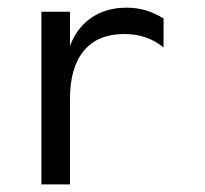

<svg xmlns="http://www.w3.org/2000/svg" viewBox="-20 -485 540 505"><path d="M410.2 -360.4Q386.7 -378.9 361.8 -387.2Q336.9 -395.5 306.6 -395.5Q237.3 -395.5 200.7 -351.6Q164.1 -307.6 164.1 -225.6V0H88.9V-454.1H164.1V-364.3Q182.6 -413.1 221.2 -439Q259.8 -464.8 312.5 -464.8Q340.8 -464.8 364.3 -457.5Q387.7 -450.2 410.2 -436.5Z"/></svg>

Font: BabelStone Irk Bitig Colour
Style: Regular
Weight: 400
Designer: Andrew West
Foundry: BabelStone
Version: Version 1.03 June 7, 2023